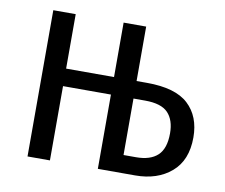

<svg xmlns="http://www.w3.org/2000/svg" viewBox="-64 -603 796 680"><g transform="rotate(10 334.0 -263.0)"><path d="M446.8 -330.1Q549.3 -330.1 595.7 -286.9Q642.1 -243.7 642.1 -168Q642.1 -85.9 592 -43Q542 0 461.9 0H328.1V-267.1H155.8V0H75.2V-525.9H155.8V-330.1H328.1V-525.9H409.2V-330.1ZM454.1 -64Q505.4 -64 531.7 -88.6Q558.1 -113.3 558.1 -168Q558.1 -215.8 533.7 -241.5Q509.3 -267.1 451.2 -267.1H409.2V-64Z"/></g></svg>

Font: Fira Sans Compressed Book
Style: Regular
Weight: 350
Width: 1
Designer: Carrois Corporate & Edenspiekermann AG
Foundry: Carrois Corporate GbR & Edenspiekermann AG
Version: Version 4.203;PS 004.203;hotconv 1.0.88;makeotf.lib2.5.64775